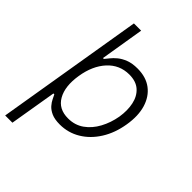

<svg xmlns="http://www.w3.org/2000/svg" viewBox="-269 -834 1146 1146"><g transform="rotate(45 304.0 -261.0)"><path d="M157.7 -727.3H218.8L173.3 -450.6H180.8Q189.3 -460.2 202.4 -477.1Q215.6 -494 236.3 -511.2Q257.1 -528.4 288.2 -540.5Q319.2 -552.6 363.6 -552.6Q435.7 -552.6 482.8 -516.9Q529.8 -481.2 548.7 -418Q567.5 -354.8 553.6 -271.3Q539.8 -186.4 499.6 -122.5Q459.5 -58.6 400.7 -23.3Q342 12.1 271.7 12.4Q227.6 12.4 200.5 0.2Q173.3 -12.1 157.8 -29.8Q142.4 -47.6 134.4 -64.8Q126.4 -82 121.1 -92H113.6L63.9 204.5H2.8ZM489.7 -272.7Q499.3 -333.1 488.6 -383Q478 -432.9 444.8 -462.7Q411.6 -492.5 354 -492.5Q272.4 -492.2 217.5 -432.4Q162.6 -372.5 146.7 -272.7Q130.3 -171.2 165.5 -109.6Q200.6 -47.9 280.9 -48.3Q337.7 -48.3 380.7 -78.8Q423.7 -109.4 451.3 -160.5Q479 -211.6 489.7 -272.7Z"/></g></svg>

Font: Inter UI Light
Style: Italic
Weight: 300
Italic angle: 9.39999°
Designer: Rasmus Andersson
Foundry: rsms
Version: 3.2;8d6f07862